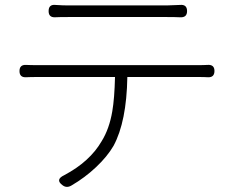

<svg xmlns="http://www.w3.org/2000/svg" viewBox="-20 -733 930 778"><path d="M234 18Q202 -5 240 -23Q344 -78 392 -161Q423 -211 435 -282Q444 -334 446 -421H138Q102 -421 85 -420Q59 -419 59 -445Q59 -471 85 -470Q101 -469 138 -469H458H779Q806 -469 821 -470Q849 -472 849 -445.5Q849 -419 823 -420Q809 -421 779 -421H496Q493 -240 440 -142Q415 -99 369.5 -56Q324 -13 269 19Q250 30 234 18ZM709 -663Q690 -664 655 -664H258Q219 -664 203 -663Q177 -662 177 -688Q177 -716 205 -713Q235 -711 256 -711H455H655Q671 -711 709 -713Q738 -716 738 -688Q738 -661 709 -663Z"/></svg>

Font: GenSenRounded TW L
Style: Regular
Weight: 300
Version: Version 1.501;PS 1;hotconv 16.6.51;makeotf.lib2.5.65220